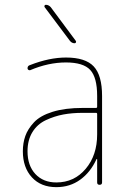

<svg xmlns="http://www.w3.org/2000/svg" viewBox="-20 -770 540 800"><path d="M384.8 -210V-294.9Q384.8 -299.8 379.9 -299.8H325.2Q281.2 -299.8 244.1 -293Q207 -286.1 171.4 -269.5Q135.7 -252.9 115.2 -219.7Q94.7 -186.5 94.7 -139.6Q94.7 -80.1 127.4 -44.9Q160.2 -9.8 214.8 -9.8Q289.1 -9.8 336.9 -66.4Q384.8 -123 384.8 -210ZM379.9 -320.3Q384.8 -320.3 384.8 -325.2V-370.1Q384.8 -447.3 356 -478.5Q327.1 -509.8 254.9 -509.8Q181.6 -509.8 105.5 -477.5Q101.6 -476.6 98.1 -479Q94.7 -481.4 94.7 -485.4Q94.7 -496.1 105.5 -499Q185.5 -530.3 254.9 -530.3Q335.9 -530.3 370.6 -493.2Q405.3 -456.1 405.3 -370.1V-9.8Q405.3 0 395 0Q384.8 0 384.8 -9.8V-106.4Q384.8 -107.4 383.8 -107.4Q381.8 -107.4 381.8 -106.4Q357.4 -52.7 314.5 -21.5Q271.5 9.8 214.8 9.8Q150.4 9.8 112.8 -31.2Q75.2 -72.3 75.2 -139.6Q75.2 -173.8 85.4 -203.1Q95.7 -232.4 121.6 -260.3Q147.5 -288.1 199.2 -304.2Q251 -320.3 325.2 -320.3ZM271.5 -599.6 166 -740.2Q164.1 -743.2 165.5 -746.6Q167 -750 170.9 -750Q182.6 -750 191.4 -740.2L295.9 -599.6Q297.9 -596.7 296.4 -593.3Q294.9 -589.8 291 -589.8Q279.3 -589.8 271.5 -599.6Z"/></svg>

Font: Rounded-L Mgen+ 2m thin
Style: Regular
Weight: 100
Designer: [Source Han Sans]
Ryoko NISHIZUKA  (kana & ideographs); Paul D. Hunt (Latin, Greek & Cyrillic); Wenlong ZHANG  (bopomofo
Version: Version 1.059.20150602